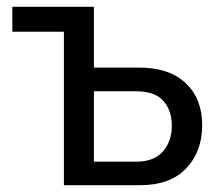

<svg xmlns="http://www.w3.org/2000/svg" viewBox="-20 -542 637 562"><path d="M167 0V-449.2H16.1V-522H254.9V-344.2H386.2Q475.6 -344.2 523.7 -298.6Q571.8 -252.9 571.8 -175.8Q571.8 -97.7 524.7 -48.8Q477.5 0 391.1 0ZM254.9 -68.8H378.9Q430.7 -68.8 456.8 -98.6Q482.9 -128.4 482.9 -173.8Q482.9 -218.8 458 -246.8Q433.1 -274.9 377 -274.9H254.9Z"/></svg>

Font: Rawline Medium
Style: Regular
Weight: 500
Designer: Matt McInerney, Pablo Impallari, Rodrigo Fuenzalida
Foundry: Matt McInerney, Pablo Impallari, Rodrigo Fuenzalida
Version: Version 4.020;PS 004.020;hotconv 1.0.88;makeotf.lib2.5.64775